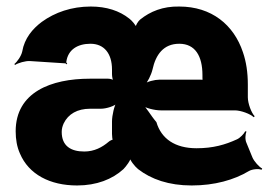

<svg xmlns="http://www.w3.org/2000/svg" viewBox="-20 -558 830 588"><path d="M257 -424C299 -424 323 -394 323 -345V-331C323 -324 325 -312 328 -309L329 -311C326 -315 317 -317 311 -317H255C137 -317 28 -276 28 -156C28 -131 32 -108 41 -88C68 -24 133 10 216 10C276 10 324 -9 358 -40C366 -48 381 -68 381 -77H377C377 -68 393 -48 403 -40C443 -9 497 10 567 10C637 10 697 -7 742 -34C752 -40 772 -42 781 -38L783 -42C774 -46 758 -64 753 -76L735 -120C730 -130 731 -147 735 -155L731 -156C728 -149 715 -135 705 -131C670 -115 633 -104 582 -104C516 -104 474 -133 459 -184C441 -205 427 -231 416 -239L414 -236C425 -227 454 -220 472 -220H699C718 -220 747 -209 757 -199L760 -202C750 -212 739 -241 739 -260V-299C739 -336 734 -369 724 -398C696 -482 628 -538 529 -538C479 -539 440 -523 409 -498C403 -493 394 -479 395 -472L398 -473C397 -480 383 -496 376 -501C346 -525 306 -538 258 -538C199 -538 148 -520 108 -491C80 -470 55 -441 48 -400C45 -386 32 -368 24 -362L26 -359C35 -365 58 -372 72 -371L180 -364C182 -364 182 -362 183 -361L186 -363C185 -364 183 -366 183 -368C188 -407 219 -424 257 -424ZM169 -154C169 -163 171 -171 175 -180C189 -209 217 -225 256 -225H289C305 -225 332 -233 340 -243L338 -246C330 -236 323 -204 323 -186V-148C323 -144 324 -129 326 -127L329 -130C326 -132 316 -127 313 -124C293 -107 269 -94 238 -94C197 -94 169 -111 169 -154ZM600 -328V-321C600 -318 600 -311 602 -309L605 -312C603 -314 597 -314 594 -314H468C454 -314 429 -308 421 -300L423 -297C431 -305 443 -328 447 -345C457 -391 481 -424 529 -424C578 -424 600 -386 600 -328Z"/></svg>

Font: Asimov
Style: EdgeNar
Weight: 500
Designer: Google
Version: Version 2.000980: 2014